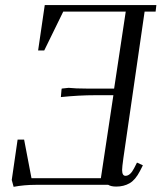

<svg xmlns="http://www.w3.org/2000/svg" viewBox="-20 -722 631 750"><path d="M25.9 -19 48.8 -176.8H74.2L103 -25.9H374L422.9 -350.1H352.1Q289.1 -350.1 217.8 -342.8L220.2 -371.1L221.2 -376L248 -378.9Q274.9 -376 317.9 -376H425.8L471.2 -676.8H227.1L152.8 -524.9H128.9L154.8 -702.1H590.8L587.9 -676.8H544.9L461.9 -104Q457 -68.8 457 -58.1Q457 -35.2 470.2 -35.2Q488.8 -35.2 503.9 -64.9L515.1 -86.9L538.1 -76.2L526.9 -54.2Q508.8 -19 486.1 -6.1Q463.4 6.8 434.1 6.8Q413.6 6.8 402.8 0H119.1Q74.2 0 33.2 7.8Z"/></svg>

Font: Dihjauti S
Style: Italic
Weight: 400
Italic angle: -9°
Designer: T. Christopher White
Version: Version 3.0.0